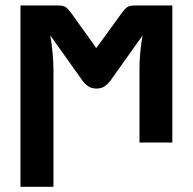

<svg xmlns="http://www.w3.org/2000/svg" viewBox="-20 -536 726 722"><path d="M318.5 -388.5Q325.5 -379 331 -371Q336.5 -363 341.5 -355Q347 -362.5 353.5 -371Q360 -379.5 367.5 -390L441.5 -492Q447.5 -499.5 452.2 -504.2Q457 -509 462.8 -511.5Q468.5 -514 475.2 -514.8Q482 -515.5 491.5 -515.5H628V0H504.5V-278Q504.5 -291.5 505.2 -307.2Q506 -323 507.5 -339.2Q509 -355.5 511.2 -371.8Q513.5 -388 516 -402.5L397 -235Q386.5 -220.5 374 -211.8Q361.5 -203 342.5 -203Q324 -203 311.5 -211.8Q299 -220.5 288.5 -235L169 -403Q171.5 -388.5 173.8 -372.2Q176 -356 177.5 -339.5Q179 -323 180 -307.2Q181 -291.5 181 -278V166.5H57V-515.5H194Q203.5 -515.5 210.2 -514.8Q217 -514 222.8 -511.5Q228.5 -509 233.2 -504.2Q238 -499.5 244 -492L318.5 -388.5Z"/></svg>

Font: Lato Heavy
Style: Regular
Weight: 800
Designer: Lukasz Dziedzic
Foundry: tyPoland Lukasz Dziedzic
Version: Version 2.007; 2014-02-27